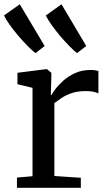

<svg xmlns="http://www.w3.org/2000/svg" viewBox="-44 -898 514 918"><path d="M37 0V-49L111.5 -55.5V-478L39.5 -495.5V-550L177.5 -567.5H180L201.5 -550V-532L199 -443.5H201.5Q206 -451.5 220 -470.8Q234 -490 257.8 -511.5Q281.5 -533 314.5 -548.2Q347.5 -563.5 389.5 -563.5Q404 -563.5 412.5 -561.8Q421 -560 426.5 -558.5V-451Q420.5 -455 405.2 -458.8Q390 -462.5 366 -462.5Q325.5 -462.5 297 -452.2Q268.5 -442 249.2 -428.8Q230 -415.5 216 -405V-56.5L342.5 -48V0ZM125 -644.5Q110.5 -655.5 88.5 -677.8Q66.5 -700 43.5 -727Q20.5 -754 2 -780Q-16.5 -806 -24.5 -824.5L50.5 -877.5L169.5 -678L126 -644.5ZM323.5 -644.5Q309.5 -655.5 287.8 -677.5Q266 -699.5 243.5 -726.2Q221 -753 202.5 -779Q184 -805 175 -824L250 -877.5L368.5 -678L324.5 -644.5Z"/></svg>

Font: Merriweather Light 18pt
Style: Regular
Weight: 400
Version: Version 2.100